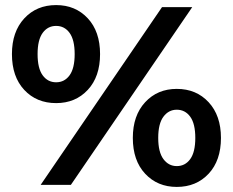

<svg xmlns="http://www.w3.org/2000/svg" viewBox="-20 -728 917 756"><path d="M201 -322Q124 -322 75.5 -374Q27 -426 27 -515Q27 -603 75.5 -655.5Q124 -708 201 -708Q277 -708 325.5 -656Q374 -604 374 -515Q374 -426 325.5 -374Q277 -322 201 -322ZM676 8Q600 8 551.5 -44Q503 -96 503 -185Q503 -273 551.5 -325.5Q600 -378 676 -378Q753 -378 801.5 -325.5Q850 -273 850 -185Q850 -96 801.5 -44Q753 8 676 8ZM140 0 618 -700H737L259 0ZM201 -404Q234 -404 254 -431.5Q274 -459 274 -515Q274 -571 254 -598.5Q234 -626 201 -626Q168 -626 148 -598.5Q128 -571 128 -515Q128 -459 148 -431.5Q168 -404 201 -404ZM676 -74Q709 -74 729 -101.5Q749 -129 749 -185Q749 -241 729 -268.5Q709 -296 676 -296Q644 -296 623.5 -268.5Q603 -241 603 -185Q603 -129 623.5 -101.5Q644 -74 676 -74Z"/></svg>

Font: Montserrat
Style: Bold
Weight: 700
Designer: Julieta Ulanovsky
Foundry: Julieta Ulanovsky
Version: Version 9.000; ttfautohint (v1.8.4.7-5d5b)